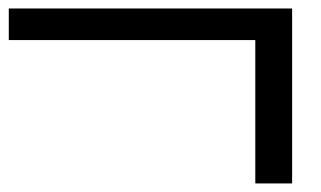

<svg xmlns="http://www.w3.org/2000/svg" viewBox="-20 -593 749 448"><path d="M661.6 -165H575.7V-499.5H0.5V-573.2H661.6Z"/></svg>

Font: Dhyana
Style: Regular
Weight: 400
Foundry: Vernon Adams
Version: Version 1.002; ttfautohint (v0.8.51-6076)